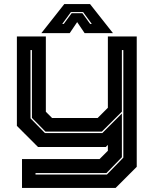

<svg xmlns="http://www.w3.org/2000/svg" viewBox="-20 -718 758 938"><path d="M165.5 0 62.5 -103V-540H204V-172L234.5 -141.5H457L507 -191.5V-540H648V97L545 200H87.5V59H466.5L507 18.5V-10L497 0ZM153.5 134.5H502.5L582.5 52V-473.5H575.5V-172.5L477.5 -75H202L136 -142V-473.5H129V-140L199.5 -68H480L575.5 -163.5V50L500 127.5H153.5ZM294 -698H420L532 -556H393.5L357 -610L320.5 -556H182ZM326.5 -659 284 -601H291.5L330 -653.5H382.5L420.5 -601H428.5L386 -659Z"/></svg>

Font: Tourney Expanded ExtraBold
Style: Regular
Weight: 800
Width: 7
Designer: Tyler Finck
Foundry: Etcetera Type Co
Version: Version 1.010; ttfautohint (v1.8.3)